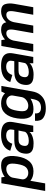

<svg xmlns="http://www.w3.org/2000/svg" viewBox="1280 -1966 872 3568"><g transform="rotate(-90 1716.0 -182.0)"><path d="M-48.5 221.5H92L218.5 -495.5L204 -592.5H95ZM319 4Q434 4 502.5 -74.5Q571 -153 593.5 -297.5Q616 -442 577.8 -519.8Q539.5 -597.5 424.5 -597.5Q322 -597.5 239.8 -548.5Q157.5 -499.5 147 -442.5L197.5 -378Q206.5 -427.5 254.5 -464.2Q302.5 -501 359.5 -501Q420 -501 445.5 -458.5Q471 -416 451.5 -297Q432 -176.5 389.8 -134.5Q347.5 -92.5 287.5 -92.5Q230 -92.5 194.8 -128.8Q159.5 -165 168.5 -216.5L95.5 -151Q85.5 -94 151 -45Q216.5 4 319 4Z M836 6Q878 6 913 -1Q948 -8 975.5 -19.2Q1003 -30.5 1021.2 -44.2Q1039.5 -58 1047 -71V0H1164L1230 -372.5Q1245 -456.5 1220.2 -506Q1195.5 -555.5 1138 -576.8Q1080.5 -598 996 -598Q942 -598 894.8 -588.5Q847.5 -579 809 -558.8Q770.5 -538.5 742.2 -506Q714 -473.5 698 -427.5L829 -389.5Q843 -431 865.5 -456Q888 -481 917.5 -492.2Q947 -503.5 981.5 -503.5Q1019.5 -503.5 1047.5 -491.2Q1075.5 -479 1087.8 -452Q1100 -425 1090 -379.5L1085 -352.5H895Q862.5 -352.5 829.8 -348.2Q797 -344 767.2 -333Q737.5 -322 713 -302Q688.5 -282 671.2 -251.2Q654 -220.5 647.5 -175.5Q640 -129.5 646.5 -97.2Q653 -65 670.8 -44.8Q688.5 -24.5 714.2 -13.2Q740 -2 771.2 2Q802.5 6 836 6ZM883.5 -83Q862.5 -83 843.8 -86.8Q825 -90.5 811.2 -100.8Q797.5 -111 791.5 -130Q785.5 -149 790.5 -179.5Q795.5 -209.5 807.2 -228.2Q819 -247 835.8 -257Q852.5 -267 872.8 -270.5Q893 -274 914.5 -274H1074.5L1050 -153Q1043 -138 1026.8 -125.2Q1010.5 -112.5 988 -103Q965.5 -93.5 938.5 -88.2Q911.5 -83 883.5 -83Z M1480.5 233.5Q1566.5 233.5 1627.5 210.8Q1688.5 188 1737 131Q1785.5 74 1803 -26L1903 -592.5H1799.5L1741.5 -474L1659.5 -11.5Q1642.5 84.5 1601 114.2Q1559.5 144 1500 144Q1464.5 144 1438.5 132.8Q1412.5 121.5 1401 96.8Q1389.5 72 1392 32.5H1255Q1246 143 1311.5 188.2Q1377 233.5 1480.5 233.5ZM1471 4Q1573.5 4 1654.8 -44.2Q1736 -92.5 1746.5 -150.5L1696 -216.5Q1687 -166 1639.5 -129.2Q1592 -92.5 1535 -92.5Q1474 -92.5 1447.8 -134.5Q1421.5 -176.5 1442 -297Q1462 -417.5 1504.2 -459.2Q1546.5 -501 1607 -501Q1664 -501 1698.5 -464.2Q1733 -427.5 1724.5 -378L1797 -439Q1807 -496 1742.5 -546.8Q1678 -597.5 1575.5 -597.5Q1460.5 -597.5 1391 -520.5Q1321.5 -443.5 1300 -297.5Q1278.5 -152.5 1317.2 -74.2Q1356 4 1471 4Z M2113.5 6Q2155.5 6 2190.5 -1Q2225.5 -8 2253 -19.2Q2280.5 -30.5 2298.8 -44.2Q2317 -58 2324.5 -71V0H2441.5L2507.5 -372.5Q2522.5 -456.5 2497.8 -506Q2473 -555.5 2415.5 -576.8Q2358 -598 2273.5 -598Q2219.5 -598 2172.2 -588.5Q2125 -579 2086.5 -558.8Q2048 -538.5 2019.8 -506Q1991.5 -473.5 1975.5 -427.5L2106.5 -389.5Q2120.5 -431 2143 -456Q2165.5 -481 2195 -492.2Q2224.5 -503.5 2259 -503.5Q2297 -503.5 2325 -491.2Q2353 -479 2365.2 -452Q2377.5 -425 2367.5 -379.5L2362.5 -352.5H2172.5Q2140 -352.5 2107.2 -348.2Q2074.5 -344 2044.8 -333Q2015 -322 1990.5 -302Q1966 -282 1948.8 -251.2Q1931.5 -220.5 1925 -175.5Q1917.5 -129.5 1924 -97.2Q1930.5 -65 1948.2 -44.8Q1966 -24.5 1991.8 -13.2Q2017.5 -2 2048.8 2Q2080 6 2113.5 6ZM2161 -83Q2140 -83 2121.2 -86.8Q2102.5 -90.5 2088.8 -100.8Q2075 -111 2069 -130Q2063 -149 2068 -179.5Q2073 -209.5 2084.8 -228.2Q2096.5 -247 2113.2 -257Q2130 -267 2150.2 -270.5Q2170.5 -274 2192 -274H2352L2327.5 -153Q2320.5 -138 2304.2 -125.2Q2288 -112.5 2265.5 -103Q2243 -93.5 2216 -88.2Q2189 -83 2161 -83Z M2540.5 0H2681.5L2769.5 -499.5L2754.5 -592.5H2645ZM2884 0H3024.5L3086.5 -353Q3104.5 -454 3079 -525.8Q3053.5 -597.5 2943.5 -597.5Q2848 -597.5 2766.5 -526.2Q2685 -455 2670 -370L2739.5 -338Q2753.5 -417.5 2792.2 -459Q2831 -500.5 2881 -500.5Q2929 -500.5 2944 -463Q2959 -425.5 2944 -342ZM3226 0H3366L3428.5 -353Q3446.5 -454 3421.5 -525.8Q3396.5 -597.5 3287 -597.5Q3191.5 -597.5 3109.8 -525.5Q3028 -453.5 3013.5 -370L3083 -338Q3097 -417.5 3135.5 -459Q3174 -500.5 3224 -500.5Q3272.5 -500.5 3286.8 -463Q3301 -425.5 3286 -342Z"/></g></svg>

Font: Anybody UltraCondensed Thin SemiBold
Style: Italic
Weight: 600
Italic angle: -10°
Version: Version 1.111